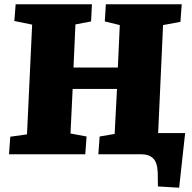

<svg xmlns="http://www.w3.org/2000/svg" viewBox="-20 -720 894 896"><path d="M22 0 28 -82 106 -93 130 -605 47 -622 53 -700H409L405 -620L332 -606L323 -405H530L539 -603L469 -620L474 -700H828L822 -618L741 -603L718 -99H844L816 156L717 150L716 84Q714 38 694.5 19Q675 0 641 0H439L445 -83L515 -95L526 -305H319L309 -97L384 -83L378 0Z"/></svg>

Font: Literata 12pt ExtraBold
Style: Italic
Weight: 800
Italic angle: -2°
Designer: Latin by Veronika Burian and Jose Scaglione. Greek by Irene Vlachou. Cyrillic by Vera Evstafieva
Foundry: TypeTogether
Version: Version 3.002